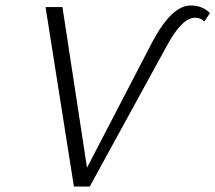

<svg xmlns="http://www.w3.org/2000/svg" viewBox="-20 -684 790 704"><path d="M679 -664Q722 -664 750 -636L729 -605Q717 -619 695 -619Q646 -619 589 -511L309 0H251L147 -658H209L299 -69L539 -531Q610 -664 679 -664Z"/></svg>

Font: EauTestInfant Semilight
Style: Italic
Weight: 300
Italic angle: -12°
Designer: Christian Thalmann (Catharsis Fonts)
Version: Version 0.001;PS 000.001;hotconv 1.0.88;makeotf.lib2.5.64775